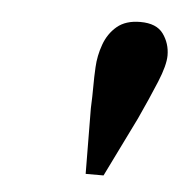

<svg xmlns="http://www.w3.org/2000/svg" viewBox="-34 -783 334 353"><g transform="rotate(5 133.5 -606.5)"><path d="M136 -463 135 -584Q136 -607 136 -624.5Q136 -642 137 -660Q138 -681 145.5 -702Q153 -723 169 -736.5Q185 -750 212 -750Q242 -750 254.5 -732.5Q267 -715 267 -693Q267 -675 254 -643.5Q241 -612 223 -573L169 -463Z"/></g></svg>

Font: Instrument Sans Condensed SemiBold Italic
Style: Regular
Weight: 600
Width: 3
Italic angle: -13°
Designer: Rodrigo Fuenzalida
Foundry: fragTYPE
Version: Version 1.000; ttfautohint (v1.8.4.7-5d5b);gftools[0.9.28]